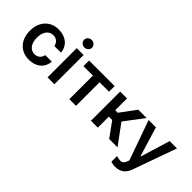

<svg xmlns="http://www.w3.org/2000/svg" viewBox="2 -1546 2536 2536"><g transform="rotate(45 1269.5 -278.5)"><path d="M304 10.7C441.1 10.7 528.4 -70.7 537.6 -186.4H414.8C403.8 -127.8 361.5 -94.1 305 -94.1C224.8 -94.1 172.9 -161.2 172.9 -272.7C172.9 -382.8 225.9 -448.9 305 -448.9C366.8 -448.9 404.8 -409.1 414.8 -356.5H537.6C528.8 -474.8 436.4 -552.6 303.3 -552.6C143.5 -552.6 42.6 -437.1 42.6 -270.6C42.6 -105.5 141 10.7 304 10.7Z M643.5 0H772V-545.5H643.5ZM633.5 -692.5C633.5 -654.1 666.9 -622.9 708.1 -622.9C748.9 -622.9 782.3 -654.1 782.3 -692.5C782.3 -731.2 748.9 -762.4 708.1 -762.4C666.9 -762.4 633.5 -731.2 633.5 -692.5Z M874.3 -440H1050.8V0H1175.1V-440H1351.6V-545.5H874.3Z M1454.2 0H1582.7V-205.6H1645.6L1795.1 0H1950.6L1746.4 -277.7L1948.5 -545.5H1793.7L1629.6 -325.3H1582.7V-545.5H1454.2Z M2109 204.5C2209.2 204.5 2267 153.1 2297.9 66.1L2516.3 -545.5H2379.6L2253.6 -133.5H2247.9L2122.2 -545.5H1985.8L2183.6 11.4L2172.6 40.8C2156.2 84.2 2134.6 99.1 2104.4 99.4C2090.2 99.8 2058.2 96.2 2028.1 85.9V191.1C2045.5 198.2 2073.9 204.5 2109 204.5Z"/></g></svg>

Font: Margiela Sans Semi Bold
Style: Regular
Weight: 600
Designer: Stefan Endress, Andreas Faust
Version: Version 1.100;FEAKit 1.0